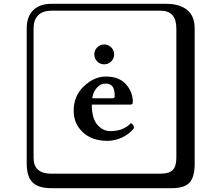

<svg xmlns="http://www.w3.org/2000/svg" viewBox="-20 -774 1140 1006"><path d="M489 -452.5Q474 -468 474 -489Q474 -510 489 -525.5Q504 -541 526 -541Q548 -541 563 -525.5Q578 -510 578 -489Q578 -468 563 -452.5Q548 -437 526 -437Q504 -437 489 -452.5ZM463 -259H570Q581 -259 581 -269Q581 -307 569 -321.5Q557 -336 534 -336Q522 -336 510 -331.5Q498 -327 483 -308.5Q468 -290 463 -259ZM666 -129Q682 -120 682 -103Q660 -73 621.5 -54.5Q583 -36 543 -36Q462 -36 414 -81Q366 -126 366 -193Q366 -272 420 -322.5Q474 -373 534 -373Q604 -373 640 -332.5Q676 -292 676 -239Q676 -226 663 -226H461Q461 -154 490 -120.5Q519 -87 558 -87Q627 -87 666 -129ZM249 -718Q204 -718 180 -694Q156 -670 156 -625V53Q156 136 249 136H821Q866 136 885 117Q904 98 904 53V-625Q904 -718 821 -718ZM1000 84Q1000 153 973.5 182.5Q947 212 881 212H249Q181 212 150.5 181.5Q120 151 120 84V-625Q120 -687 154 -720.5Q188 -754 249 -754H851Q921 -754 960.5 -722Q1000 -690 1000 -625Z"/></svg>

Font: Libertinus Keyboard
Style: Regular
Weight: 700
Designer: Philipp H. Poll
Foundry: Khaled Hosny
Version: Version 6.7